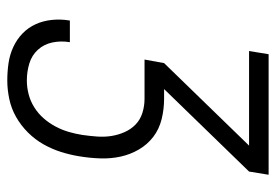

<svg xmlns="http://www.w3.org/2000/svg" viewBox="-138 -638 775 540"><g transform="rotate(90 250.0 -367.5)"><path d="M206 0Q181 0 157 -3.5Q133 -7 111.5 -17Q90 -27 73.5 -43Q57 -59 47.5 -80Q38 -101 35.5 -125.5Q33 -150 37 -174Q37 -175 37 -175Q37 -175 37 -176H98Q98 -175 98 -175Q98 -175 98 -175Q94 -150 99 -126.5Q104 -103 119.5 -86Q135 -69 158 -62Q181 -55 206 -55Q225 -55 244.5 -60Q264 -65 281.5 -76Q299 -87 312.5 -102.5Q326 -118 335.5 -136Q345 -154 350.5 -173Q356 -192 359 -211Q362 -232 363.5 -252.5Q365 -273 362 -292.5Q359 -312 351 -330Q343 -348 329.5 -361Q316 -374 297 -380Q278 -386 257 -386H147L157 -441L389 -680H123L132 -735H471L462 -680L230 -441H257Q287 -441 315 -434Q343 -427 364.5 -410.5Q386 -394 400 -370Q414 -346 420 -318.5Q426 -291 425 -261.5Q424 -232 419 -202Q415 -177 407 -151.5Q399 -126 385.5 -102Q372 -78 352 -58Q332 -38 308 -24.5Q284 -11 257.5 -5.5Q231 0 206 0Z"/></g></svg>

Font: Iosevka SS04 Light
Style: Italic
Weight: 300
Italic angle: -9°
Monospace: yes
Designer: Belleve Invis
Foundry: Belleve Invis
Version: Version 19.0.0; ttfautohint (v1.8.4)